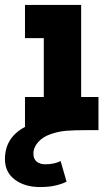

<svg xmlns="http://www.w3.org/2000/svg" viewBox="-71 -526 443 776"><path d="M327 -134V0H282Q228 0 197.5 2.5Q167 5 137 15Q103 26 83.5 48Q64 70 64 95Q64 116 77 127Q90 138 112 138Q148 138 174 125L198 208Q184 216 156.5 223Q129 230 91 230Q29 230 -11 200Q-51 170 -51 117Q-51 30 30 -13V-134H106V-372H30V-506H257V-134Z"/></svg>

Font: Arvo
Style: Bold
Weight: 700
Designer: Anton Koovit (Cyrillic Expansion: Cyreal)
Foundry: Anton Koovit, Yassin Baggar
Version: Version 3.000